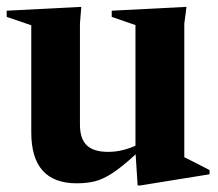

<svg xmlns="http://www.w3.org/2000/svg" viewBox="-20 -538 652 574"><path d="M219 -165Q219 -123 239.5 -103.5Q260 -84 303 -84Q325 -84 345.8 -89Q366.5 -94 385 -102.5V-463L314 -487.5V-506L537.5 -517.5L531 -467V-68Q537 -65 551 -58Q565 -51 580.5 -43Q596 -35 606.5 -29.5V-17L399 16.5H391.5L385.5 -76.5Q345 -39.5 317 -21Q289 -2.5 264.5 3.8Q240 10 209.5 10Q73.5 10 73.5 -142V-462.5L0 -487.5V-506L223 -517.5L219 -467.5Z"/></svg>

Font: Newsreader 72pt SemiBold
Style: Regular
Weight: 600
Designer: Hugues Gentile
Foundry: Production Type
Version: Version 1.003; ttfautohint (v1.8.3)